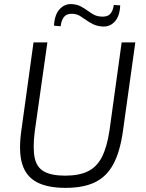

<svg xmlns="http://www.w3.org/2000/svg" viewBox="-20 -895 705 928"><path d="M634 -690 574 -260Q560 -161 527.5 -101Q495 -41 439 -14Q383 13 297 13Q209 13 157 -15Q105 -43 87 -103.5Q69 -164 83 -263L142 -690H209L148 -260Q138 -180 147.5 -133Q157 -86 193 -66Q229 -46 295 -46Q362 -46 405 -67Q448 -88 472.5 -136Q497 -184 509 -263L568 -690ZM329 -875Q353 -873 369.5 -864.5Q386 -856 400.5 -845.5Q415 -835 430 -826Q445 -817 466 -815Q497 -812 511.5 -826.5Q526 -841 530 -871L561 -869Q559 -817 534.5 -790.5Q510 -764 474 -767Q448 -769 430 -778Q412 -787 397 -797.5Q382 -808 368 -817Q354 -826 336 -828Q306 -831 291.5 -815.5Q277 -800 273 -768L241 -771Q244 -826 269.5 -852Q295 -878 329 -875Z"/></svg>

Font: Exo 2 Light
Style: Italic
Weight: 300
Italic angle: -8°
Designer: Natanael Gama
Foundry: Natanael Gama
Version: Version 2.010